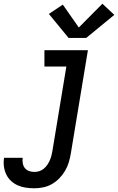

<svg xmlns="http://www.w3.org/2000/svg" viewBox="-78 -800 635 1033"><path d="M107 213Q83 213 60 209.5Q37 206 17 197Q-3 188 -19 173Q-35 158 -44.5 138Q-54 118 -57 95Q-60 72 -56 49Q-56 49 -56 49Q-56 49 -56 49H44Q44 49 44 49Q44 49 44 49Q42 63 44.5 78Q47 93 55.5 104Q64 115 78 120Q92 125 107 125Q120 125 133 121Q146 117 157 108Q168 99 176 87.5Q184 76 189.5 63.5Q195 51 198.5 38Q202 25 204 12L279 -442H161V-530H395L303 26Q299 50 292 73.5Q285 97 272 119Q259 141 241 159.5Q223 178 201 190.5Q179 203 154.5 208Q130 213 107 213ZM291 -596 185 -725 260 -775 346 -652 473 -780 537 -720 386 -596Z"/></svg>

Font: Iosevka Slab Semibold
Style: Italic
Weight: 600
Italic angle: -9°
Monospace: yes
Designer: Belleve Invis
Foundry: Belleve Invis
Version: Version 11.1.1; ttfautohint (v1.8.3)